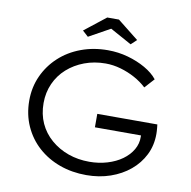

<svg xmlns="http://www.w3.org/2000/svg" viewBox="-94 -980 1078 1083"><g transform="rotate(10 445.0 -438.0)"><path d="M470 10Q388 10 317.5 -15.5Q247 -41 194 -88.5Q141 -136 111 -202.5Q81 -269 81 -349Q81 -425 110.5 -490Q140 -555 192.5 -603.5Q245 -652 316 -678.5Q387 -705 469 -705Q529 -705 584.5 -689.5Q640 -674 685.5 -648Q731 -622 757 -589L707 -534Q677 -562 638.5 -583Q600 -604 556.5 -616.5Q513 -629 470 -629Q405 -629 349 -608Q293 -587 251 -549.5Q209 -512 186 -460.5Q163 -409 163 -349Q163 -285 186.5 -233.5Q210 -182 253.5 -144.5Q297 -107 353 -87Q409 -67 474 -67Q528 -67 576.5 -81.5Q625 -96 661 -122Q697 -148 717 -182.5Q737 -217 736 -256V-287L754 -264H472V-341H816Q817 -332 818 -322.5Q819 -313 819.5 -303.5Q820 -294 820 -287Q820 -221 793 -167Q766 -113 718.5 -73.5Q671 -34 607.5 -12Q544 10 470 10ZM344 -760 311 -790 433 -886H500L621 -790L589 -760L451 -836H481Z"/></g></svg>

Font: Lexend Exa Light
Style: Regular
Weight: 300
Designer: Bonnie Shaver-Troup, Thomas Jockin
Foundry: Lexend
Version: Version 1.007